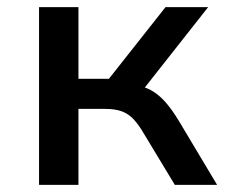

<svg xmlns="http://www.w3.org/2000/svg" viewBox="-20 -516 636 536"><path d="M89 0V-496H199V-296H284L442 -496H561L368 -251L350 -279Q380 -276 401 -264.5Q422 -253 440.5 -232.5Q459 -212 479 -179L586 0H468L381 -144Q367 -168 353 -183Q339 -198 320.5 -205Q302 -212 273 -212H199V0Z"/></svg>

Font: Nunito Sans 8pt SemiBold
Style: Regular
Weight: 600
Version: Version 3.101;gftools[0.9.27]